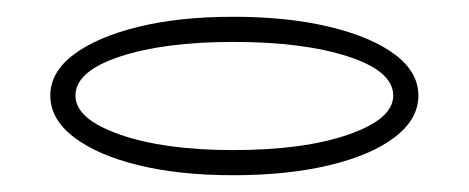

<svg xmlns="http://www.w3.org/2000/svg" viewBox="-20 -738 559 229"><path d="M258 -718Q323 -718 373 -706Q423 -694 451 -673Q479 -652 479 -624Q479 -596 451 -574.5Q423 -553 373 -541Q323 -529 258 -529Q194 -529 145 -541Q96 -553 68 -574.5Q40 -596 40 -624Q40 -652 68 -673Q96 -694 145 -706Q194 -718 258 -718ZM258 -688Q176 -688 123 -670.5Q70 -653 70 -624Q70 -596 123 -577.5Q176 -559 258 -559Q342 -559 395.5 -577.5Q449 -596 449 -624Q449 -653 395.5 -670.5Q342 -688 258 -688Z"/></svg>

Font: Kalnia Expanded
Style: Bold
Weight: 700
Width: 7
Designer: Frida Medrano
Foundry: Frida Medrano
Version: Version 1.105